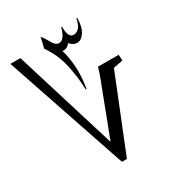

<svg xmlns="http://www.w3.org/2000/svg" viewBox="-164 -669 758 836"><g transform="rotate(-30 215.0 -251.5)"><path d="M203.1 73.2 -4.4 -539.1H45.9L216.8 16.1L188.5 12.7L304.7 -291.5Q310.5 -306.6 313.5 -316.9Q316.4 -327.1 319.8 -337.9L423.8 -337.4L425.3 -308.1L377.4 -298.8L228 73.2ZM156.2 -522.5 168.9 -576.2Q213.9 -515.1 228.5 -439.2Q243.2 -363.3 228 -278.3H224.1Q222.2 -343.8 207.8 -407Q193.4 -470.2 156.2 -522.5ZM343.3 -566.9H347.7Q347.7 -522.9 331.5 -497.8Q315.4 -472.7 293.5 -472.7Q274.4 -472.7 258.3 -491.7Q245.6 -473.6 225.1 -473.6Q212.4 -473.6 203.1 -482.9L194.3 -536.1Q207.5 -511.2 225.1 -511.2Q252.4 -511.2 267.1 -566.9H271Q271 -510.7 297.4 -510.7Q313 -510.7 325.4 -523.4Q337.9 -536.1 343.3 -566.9Z"/></g></svg>

Font: Lateef Light
Style: Regular
Weight: 300
Designer: SIL International
Foundry: SIL International
Version: Version 4.200